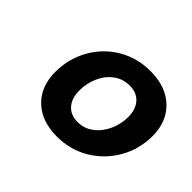

<svg xmlns="http://www.w3.org/2000/svg" viewBox="-100 -920 701 701"><g transform="rotate(45 250.0 -569.5)"><path d="M83 -527Q83 -595 115 -652Q147 -709 202.5 -742Q258 -775 327 -775Q407 -775 453.5 -730.5Q500 -686 500 -613Q500 -545 467.5 -488Q435 -431 379 -397.5Q323 -364 254 -364Q175 -364 129 -408Q83 -452 83 -527ZM388 -599Q388 -638 367.5 -661Q347 -684 311 -684Q276 -684 249 -664Q222 -644 207.5 -611Q193 -578 193 -541Q193 -501 213.5 -478Q234 -455 270 -455Q304 -455 331 -475.5Q358 -496 373 -529.5Q388 -563 388 -599Z"/></g></svg>

Font: Open Sauce Two ExtraBold Italic
Style: Regular
Weight: 800
Italic angle: -10°
Designer: Alfredo Marco Pradil
Foundry: Creative Sauce Fz LLC
Version: Version 1.477